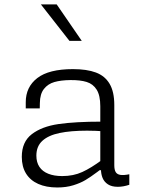

<svg xmlns="http://www.w3.org/2000/svg" viewBox="-20 -818 660 850"><path d="M486 -353V-87Q486 -66.5 492.2 -56.2Q498.5 -46 512.8 -43.8Q527 -41.5 552.5 -46.5V0Q526 9 501.5 9Q474.5 9 458 -1.8Q441.5 -12.5 434.2 -30Q427 -47.5 427 -69.5L424 -78V-347.5Q424 -395.5 408 -421Q392 -446.5 363.5 -455.2Q335 -464 291 -463.5Q249.5 -463 220.8 -454.8Q192 -446.5 174.5 -424.2Q157 -402 156.5 -362L156 -338H94V-365.5Q94 -433 145.2 -472.5Q196.5 -512 303 -512Q364.5 -512 404.5 -497Q444.5 -482 465.2 -447Q486 -412 486 -353ZM365.5 -239.5Q293 -239.5 243.8 -229.2Q194.5 -219 167.8 -194.8Q141 -170.5 141 -129Q141 -99.5 154.5 -79.2Q168 -59 193.8 -48.8Q219.5 -38.5 255.5 -38.5Q305 -38.5 344.2 -56.5Q383.5 -74.5 432 -110.5L438 -64.5H421L410.5 -56.5Q381 -34.5 358.5 -21Q336 -7.5 304.5 2.2Q273 12 233.5 12Q184.5 12 149.2 -3.8Q114 -19.5 95.2 -49.8Q76.5 -80 76.5 -123.5Q76.5 -190 120.8 -224Q165 -258 239.2 -268.8Q313.5 -279.5 430.5 -279.5L444 -236.5Q423 -238 402.5 -238.8Q382 -239.5 365.5 -239.5ZM287.5 -637 161 -798.5H231L342 -637Z"/></svg>

Font: Monaspace Neon Var
Style: Regular
Weight: 400
Designer: Riley Cran and the Lettermatic Team
Version: Version 1.000 (Monaspace Neon Var)